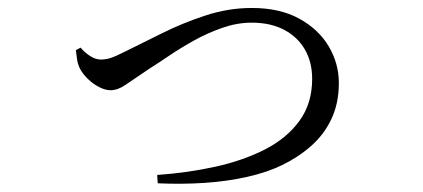

<svg xmlns="http://www.w3.org/2000/svg" viewBox="-20 -467 1040 472"><path d="M178.1 -349.9Q188.6 -337.6 201.8 -329.1Q215.1 -320.6 228.1 -320.6Q238.6 -320.6 250.6 -324Q262.5 -327.5 288.7 -340.8Q327.5 -360 377.6 -384.9Q427.6 -409.9 484.2 -428.6Q540.7 -447.4 599.1 -447.4Q668.3 -447.4 715.9 -421Q763.6 -394.7 788.3 -352.7Q813 -310.7 813 -263.1Q813 -213.4 794.9 -174.9Q776.8 -136.4 745.1 -108.4Q713.4 -80.4 673.2 -61Q637.3 -43.5 588.1 -32.3Q538.9 -21.1 482.6 -17.4Q426.3 -13.7 367.8 -16.4L366.4 -36.9Q441.7 -42.2 510.1 -57.3Q578.5 -72.5 631.9 -99.9Q685.2 -127.3 716.3 -170.1Q747.4 -213 747.4 -273.2Q747.4 -314.1 729.6 -345.1Q711.9 -376.1 678.5 -393.7Q645.1 -411.3 598.4 -411.3Q563.2 -411.3 526.6 -398.6Q490.1 -385.9 456.7 -367.3Q423.3 -348.7 395.4 -329.8Q367.4 -310.8 347.3 -298.2Q307.5 -271.6 288.5 -258.4Q269.5 -245.2 251.7 -245.2Q238.6 -245.2 223.4 -253.1Q208.2 -261 195.9 -273.1Q183.6 -285.2 177.4 -296.7Q171.6 -307.6 169.6 -319.9Q167.7 -332.1 166.5 -343.8Z"/></svg>

Font: Early Summer Mincho VF
Style: Regular
Weight: 250
Designer: GuiWonder
Version: Version 1.002